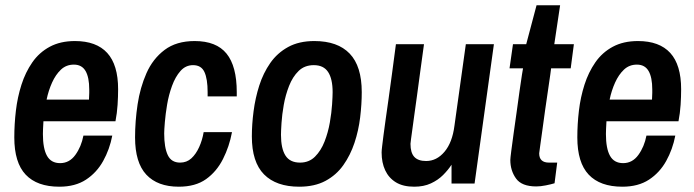

<svg xmlns="http://www.w3.org/2000/svg" viewBox="-20 -693 2622 725"><path d="M204 12Q120 12 77 -33.5Q34 -79 34 -174Q34 -224 40 -275Q46 -326 61 -373Q76 -420 102 -457.5Q128 -495 168 -516.5Q208 -538 263 -538Q344 -538 385 -493Q426 -448 426 -356Q426 -328 424 -297Q422 -266 416 -235H144Q143 -219 142.5 -206Q142 -193 142 -187Q142 -132 157.5 -104.5Q173 -77 207 -77Q242 -77 264.5 -108Q287 -139 295 -181H404Q394 -129 369.5 -85Q345 -41 304.5 -14.5Q264 12 204 12ZM156 -317H316Q317 -335 317 -342.5Q317 -350 317 -355Q317 -401 303 -425Q289 -449 259 -449Q230 -449 210 -430Q190 -411 176.5 -381Q163 -351 156 -317Z M655 12Q575 12 532.5 -33.5Q490 -79 490 -174Q490 -235 499.5 -298.5Q509 -362 533 -416.5Q557 -471 601.5 -504.5Q646 -538 715 -538Q797 -538 835.5 -490.5Q874 -443 874 -345V-329H764V-345Q764 -395 752 -421Q740 -447 709 -447Q681 -447 661.5 -425Q642 -403 629.5 -368.5Q617 -334 611 -298Q605 -262 602.5 -232Q600 -202 600 -189Q600 -136 613.5 -107.5Q627 -79 660 -79Q685 -79 702.5 -95Q720 -111 732 -137.5Q744 -164 749 -194H856Q846 -140 822 -92.5Q798 -45 758 -16.5Q718 12 655 12Z M1110 12Q1023 12 977 -34.5Q931 -81 931 -178Q931 -223 937.5 -273Q944 -323 959 -370Q974 -417 1000.5 -455Q1027 -493 1068 -515.5Q1109 -538 1167 -538Q1255 -538 1300.5 -490.5Q1346 -443 1346 -345Q1346 -300 1340 -250Q1334 -200 1318.5 -153.5Q1303 -107 1276.5 -69.5Q1250 -32 1209 -10Q1168 12 1110 12ZM1113 -79Q1147 -79 1169.5 -101.5Q1192 -124 1205.5 -158.5Q1219 -193 1225.5 -230.5Q1232 -268 1234 -299Q1236 -330 1236 -345Q1236 -395 1219 -421Q1202 -447 1165 -447Q1130 -447 1107.5 -425Q1085 -403 1071.5 -368.5Q1058 -334 1051.5 -297Q1045 -260 1043 -229Q1041 -198 1041 -184Q1041 -132 1058 -105.5Q1075 -79 1113 -79Z M1544 12Q1502 12 1475 -4.5Q1448 -21 1434.5 -50Q1421 -79 1421 -117Q1421 -125 1423 -141Q1425 -157 1428 -181.5Q1431 -206 1436 -240.5Q1441 -275 1447 -318Q1453 -361 1460 -413Q1467 -465 1475 -526H1581Q1573 -469 1566.5 -420Q1560 -371 1554.5 -331Q1549 -291 1544.5 -259Q1540 -227 1537 -204Q1534 -181 1532 -167.5Q1530 -154 1530 -150Q1530 -116 1544.5 -100.5Q1559 -85 1589 -85Q1629 -85 1658.5 -120Q1688 -155 1696 -218L1739 -526H1845L1772 0H1685V-71Q1672 -51 1653 -32Q1634 -13 1607 -0.5Q1580 12 1544 12Z M2005 11Q1950 11 1928.5 -19Q1907 -49 1907 -89Q1907 -95 1910.5 -122.5Q1914 -150 1919.5 -189.5Q1925 -229 1931 -271Q1937 -313 1942 -350.5Q1947 -388 1951 -411.5Q1955 -435 1955 -435H1904L1917 -526H1967L2006 -673H2095L2073 -526H2147L2135 -435H2061Q2061 -435 2058 -412Q2055 -389 2049.5 -353.5Q2044 -318 2038.5 -278Q2033 -238 2028 -201.5Q2023 -165 2019.5 -140.5Q2016 -116 2016 -114Q2016 -79 2053 -79H2084L2074 -1Q2061 3 2041 7Q2021 11 2005 11Z M2330 12Q2246 12 2203 -33.5Q2160 -79 2160 -174Q2160 -224 2166 -275Q2172 -326 2187 -373Q2202 -420 2228 -457.5Q2254 -495 2294 -516.5Q2334 -538 2389 -538Q2470 -538 2511 -493Q2552 -448 2552 -356Q2552 -328 2550 -297Q2548 -266 2542 -235H2270Q2269 -219 2268.5 -206Q2268 -193 2268 -187Q2268 -132 2283.5 -104.5Q2299 -77 2333 -77Q2368 -77 2390.5 -108Q2413 -139 2421 -181H2530Q2520 -129 2495.5 -85Q2471 -41 2430.5 -14.5Q2390 12 2330 12ZM2282 -317H2442Q2443 -335 2443 -342.5Q2443 -350 2443 -355Q2443 -401 2429 -425Q2415 -449 2385 -449Q2356 -449 2336 -430Q2316 -411 2302.5 -381Q2289 -351 2282 -317Z"/></svg>

Font: Archivo Narrow SemiBold
Style: Italic
Weight: 600
Italic angle: -8°
Designer: Hector Gatti
Foundry: Omnibus-Type
Version: Version 3.002